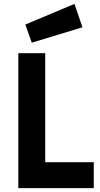

<svg xmlns="http://www.w3.org/2000/svg" viewBox="-20 -965 513 985"><path d="M143 -746 403 -825 362 -945 110 -839ZM461 -133H212V-692H74V0H461Z"/></svg>

Font: RazerF5
Style: Bold
Weight: 700
Foundry: Razer Inc.
Version: Version 2